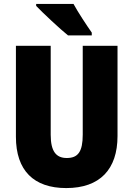

<svg xmlns="http://www.w3.org/2000/svg" viewBox="-20 -947 679 977"><path d="M354 -927H164V-917C196 -883 287 -798 326 -767H447V-781C425 -812 376 -886 354 -927ZM578 -255V-714H401V-262C401 -175 377 -143 320 -143C266 -143 238 -176 238 -261V-714H61V-251C61 -79 152 10 317 10C488 10 578 -85 578 -255Z"/></svg>

Font: Noto Sans Gurmukhi Condensed Black
Style: Regular
Weight: 900
Width: 3
Designer: Jelle Bosma - Monotype Design Team
Foundry: Monotype Imaging Inc.
Version: Version 2.004